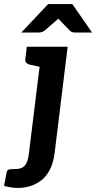

<svg xmlns="http://www.w3.org/2000/svg" viewBox="-94 -744 473 945"><path d="M-3 181Q-24 181 -42 178Q-60 175 -74 171L-62 107Q-59 93 -51.5 90.5Q-44 88 -20 88Q1 88 14.5 81.5Q28 75 36 59Q44 43 48 13L113 -514H239L175 8Q168 62 148.5 96.5Q129 131 102 149Q75 167 47.5 174Q20 181 -3 181ZM137 -514 112 -413 56 -425Q42 -428 35.5 -435Q29 -442 31 -456L38 -514ZM11 -584 143 -724H262L359 -584H275Q259 -584 250 -593L193 -652L125 -593Q121 -590 113.5 -587Q106 -584 98 -584Z"/></svg>

Font: Aleo
Style: Bold Italic
Weight: 700
Italic angle: -7°
Version: Version 2.001;gftools[0.9.29]